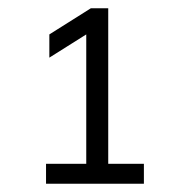

<svg xmlns="http://www.w3.org/2000/svg" viewBox="-20 -725 420 463"><path d="M91 -282V-330H188V-642L99 -586V-642L199 -705H241V-330H327V-282Z"/></svg>

Font: Mulish Light
Style: Regular
Weight: 300
Designer: Vernon Adams
Foundry: Vernon Adams
Version: Version 3.603; ttfautohint (v1.8.3)